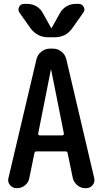

<svg xmlns="http://www.w3.org/2000/svg" viewBox="-20 -985 540 1005"><path d="M246.1 -619.1 179.7 -285.2Q179.7 -282.2 181.6 -279.3Q183.6 -276.4 186.5 -276.4H306.6Q309.6 -276.4 312.5 -279.3Q315.4 -282.2 314.5 -285.2L248 -619.1Q248 -620.1 247.1 -620.1Q246.1 -620.1 246.1 -619.1ZM67.4 0Q45.9 0 32.2 -16.6Q18.6 -33.2 24.4 -53.7L170.9 -674.8Q176.8 -699.2 196.8 -714.8Q216.8 -730.5 241.2 -730.5H256.8Q282.2 -730.5 301.8 -714.8Q321.3 -699.2 327.1 -674.8L472.7 -54.7Q478.5 -33.2 465.3 -16.6Q452.1 0 429.7 0H426.8Q402.3 0 383.8 -16.1Q365.2 -32.2 360.4 -55.7L334 -183.6Q333 -191.4 324.2 -192.4H169.9Q162.1 -192.4 160.2 -183.6L133.8 -54.7Q129.9 -30.3 111.3 -15.1Q92.8 0 67.4 0ZM377 -964.8H391.6Q409.2 -964.8 418 -948.7Q426.8 -932.6 416 -918.9L357.4 -835.9Q324.2 -790 266.6 -790H231.4Q175.8 -790 140.6 -835.9L82 -918.9Q72.3 -932.6 80.1 -948.7Q87.9 -964.8 106.4 -964.8H121.1Q148.4 -964.8 170.9 -951.7Q193.4 -938.5 205.1 -915L248 -837.9H249H250L293 -915Q305.7 -938.5 328.1 -951.7Q350.6 -964.8 377 -964.8Z"/></svg>

Font: Rounded Mgen+ 1mn medium
Style: Regular
Weight: 500
Designer: [Source Han Sans]
Ryoko NISHIZUKA  (kana & ideographs); Paul D. Hunt (Latin, Greek & Cyrillic); Wenlong ZHANG  (bopomofo
Version: Version 1.059.20150602